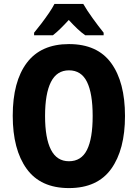

<svg xmlns="http://www.w3.org/2000/svg" viewBox="-20 -950 703 980"><path d="M618 -358Q618 -186 547.5 -88Q477 10 332 10Q187 10 116 -88.5Q45 -187 45 -359Q45 -534 117 -629.5Q189 -725 332 -725Q477 -725 547.5 -628Q618 -531 618 -358ZM210 -358Q210 -245 240 -186Q270 -127 332 -127Q395 -127 424 -185Q453 -243 453 -358Q453 -473 424 -532Q395 -591 332 -591Q270 -591 240 -531.5Q210 -472 210 -358ZM405 -930Q424 -897 452.5 -857.5Q481 -818 509 -783V-770H415Q395 -784 374.5 -803.5Q354 -823 331 -848Q308 -823 287.5 -803Q267 -783 250 -770H154V-783Q170 -802 190.5 -829Q211 -856 229.5 -883Q248 -910 258 -930Z"/></svg>

Font: Noto Sans Armenian Condensed ExtraBold
Style: Regular
Weight: 800
Width: 3
Designer: Monotype Design Team
Foundry: Monotype Imaging Inc.
Version: Version 2.008; ttfautohint (v1.8.4.7-5d5b)